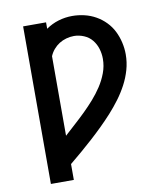

<svg xmlns="http://www.w3.org/2000/svg" viewBox="-83 -813 766 882"><g transform="rotate(-10 300.0 -371.5)"><path d="M83 0V-735H190V-705Q217 -724 248.5 -733.5Q280 -743 313 -743Q341 -743 369 -736.5Q397 -730 422 -716Q447 -702 467 -681.5Q487 -661 499.5 -636Q512 -611 518.5 -583Q525 -555 525 -527Q525 -490 515 -455Q505 -420 488 -388Q471 -356 449 -326.5Q427 -297 403 -270.5Q379 -244 353 -218.5Q327 -193 300 -168.5Q273 -144 245.5 -120.5Q218 -97 190 -74V0ZM190 -206Q215 -229 240 -251.5Q265 -274 289 -297.5Q313 -321 335 -346Q357 -371 375.5 -399Q394 -427 406 -459Q418 -491 418 -525Q418 -549 411 -572Q404 -595 389 -613.5Q374 -632 351 -641.5Q328 -651 305 -651Q287 -651 269 -646Q251 -641 236 -631.5Q221 -622 209 -608Q197 -594 190 -577Z"/></g></svg>

Font: Iosevka Curly SmBdEx
Style: Regular
Weight: 600
Width: 7
Monospace: yes
Designer: Belleve Invis
Foundry: Belleve Invis
Version: Version 11.1.0; ttfautohint (v1.8.3)